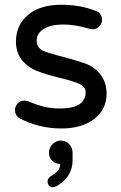

<svg xmlns="http://www.w3.org/2000/svg" viewBox="-20 -529 509 807"><path d="M60 -33Q43 -45 43 -66Q43 -82 54 -94Q65 -106 82 -106Q93 -106 100 -103Q134 -88 165 -80.5Q196 -73 232 -73Q340 -73 340 -142Q340 -163 316 -175Q290 -188 234 -201Q173 -216 140 -229Q97 -245 72 -277Q47 -309 47 -354Q47 -424 98 -466.5Q149 -509 238 -509Q317 -509 380 -484Q394 -480 401.5 -469.5Q409 -459 409 -446Q409 -430 397.5 -418Q386 -406 369 -406L356 -408Q298 -426 245 -426Q194 -426 164 -407.5Q134 -389 134 -358Q134 -330 160 -316Q192 -303 245 -290Q289 -279 339 -262Q380 -246 404 -213.5Q428 -181 428 -135Q428 -70 376.5 -29.5Q325 11 238 11Q143 11 60 -33ZM191 213Q215 199 224 187.5Q233 176 233 160Q213 160 199.5 147Q186 134 186 112Q186 92 200.5 77Q215 62 235 62Q257 62 271 77Q285 92 285 114V146Q285 213 219 253Q207 258 202 258Q192 258 186 251Q180 244 180 234Q180 222 191 213Z"/></svg>

Font: 寒蝉全圆体
Style: Regular
Weight: 400
Designer: Warren2060
      Designed by Motoya company      

      [Varela Round]
      Joe Prince(Latin component); Avraham Cornf
Foundry: ChillType
Version: Version 3.200